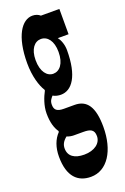

<svg xmlns="http://www.w3.org/2000/svg" viewBox="-158 -632 597 920"><g transform="rotate(-20 141.0 -172.0)"><path d="M138 239C222 239 275 154 275 34C275 -69 243 -112 181 -112H127C91 -112 79 -124 79 -150C79 -170 87 -178 97 -190C109 -183 124 -180 137 -180C193 -180 237 -238 237 -371C237 -398 228 -424 215 -440H270V-569H176C166 -578 153 -583 137 -583C83 -583 36 -515 36 -377C36 -310 53 -257 71 -229V-225C57 -199 41 -159 41 -119C41 -71 52 -41 66 -21V-16C40 11 26 49 26 96C26 198 72 239 138 239ZM65 68C65 49 73 33 93 17C105 22 118 24 128 24H176C211 24 231 31 231 65C231 101 197 128 144 128C95 128 65 108 65 68ZM79 -377C79 -434 105 -464 137 -464C170 -464 196 -434 196 -377C196 -317 169 -287 137 -287C106 -287 79 -317 79 -377Z"/></g></svg>

Font: 寒蝉无机体 CompactMedium
Style: Regular
Weight: 500
Width: 3
Designer: ChillTanhei {Warren2060}; 
Source Han Sans {Ryoko NISHIZUKA 西塚涼子 (kana, bopomofo & ideographs); Paul D. Hunt (Latin, Gre
Foundry: ChillType&Adobe
Version: Version 1.000;Glyphs 3.1.1 (3135)